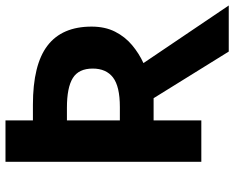

<svg xmlns="http://www.w3.org/2000/svg" viewBox="-97 -657 854 700"><g transform="rotate(-90 330.0 -307.0)"><path d="M492 100 322 -174H241V0H90V-714H241V-614H298Q444 -614 513.5 -561Q583 -508 583 -400Q583 -351 564.5 -314.5Q546 -278 515.5 -252.5Q485 -227 450 -211L660 100ZM290 -297Q365 -297 397.5 -322Q430 -347 430 -396Q430 -447 395.5 -468.5Q361 -490 287 -490H241V-297Z"/></g></svg>

Font: RS Noto Sans
Style: Bold
Weight: 700
Designer: Monotype Design Team
Foundry: Monotype Imaging Inc.
Version: Version 3.10